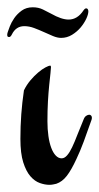

<svg xmlns="http://www.w3.org/2000/svg" viewBox="-54 -500 272 527"><path d="M190.9 -185.1Q193.8 -185.1 196 -182.9Q198.2 -180.7 198.2 -176.8Q198.2 -173.3 196.8 -169.9Q185.5 -137.7 175.8 -111.3Q166 -85 156.2 -64.5Q142.1 -33.7 129.4 -17.3Q116.7 -1 100.6 4.4Q96.7 5.4 91.8 6.3Q86.9 7.3 81.5 7.3Q69.3 7.3 55.4 2.4Q41.5 -2.4 29.5 -16.1Q17.6 -29.8 9.8 -54.4Q2 -79.1 2 -118.7Q2 -153.8 4.4 -186.3Q6.8 -218.8 11.7 -252Q19 -267.1 29.5 -279.5Q40 -292 50.8 -301Q61.5 -310.1 70.6 -314.9Q79.6 -319.8 84 -319.8Q85.9 -319.8 85.9 -315.4Q85.9 -311.5 84.5 -298.8Q83 -286.1 81.1 -266.6Q79.1 -247.1 77.6 -221.7Q76.2 -196.3 76.2 -167Q76.2 -145 78.9 -126.5Q81.5 -107.9 86.7 -94.2Q91.8 -80.6 99.1 -73Q106.4 -65.4 115.2 -65.4Q123 -65.4 130.1 -73.5Q137.2 -81.5 144 -95.9Q150.9 -110.4 158.4 -130.1Q166 -149.9 175.8 -172.9Q178.2 -179.2 182.6 -182.1Q187 -185.1 190.9 -185.1ZM113.8 -396Q103.5 -396 91.3 -401.1Q79.1 -406.2 66.2 -412.1Q53.2 -418 39.6 -423.1Q25.9 -428.2 12.7 -428.2Q-10.3 -428.2 -21.5 -405.3Q-24.9 -398.4 -28.8 -398.4Q-31.2 -398.4 -32.7 -399.4Q-34.2 -400.4 -34.2 -404.3Q-34.2 -407.7 -32.7 -412.1Q-31.2 -416.5 -27.1 -427.5Q-22.9 -438.5 -14.9 -450.2Q-6.8 -461.9 5.6 -470.9Q18.1 -480 36.1 -480Q51.3 -480 63.5 -474.1Q75.7 -468.3 86.4 -462.4Q114.7 -446.3 134.3 -446.3Q158.7 -446.3 175.3 -471.7Q179.2 -477.1 182.6 -477.1Q185.5 -477.1 187 -474.6Q188.5 -472.2 188.5 -468.8Q188.5 -460.9 182.9 -448.7Q177.2 -436.5 167.5 -424.8Q157.7 -413.1 143.8 -404.5Q129.9 -396 113.8 -396Z"/></svg>

Font: Engagement
Style: Regular
Weight: 400
Designer: Astigmatic (AOETI)
Foundry: Astigmatic (AOETI)
Version: Version 1.000